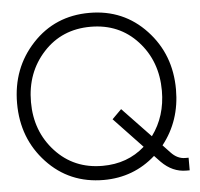

<svg xmlns="http://www.w3.org/2000/svg" viewBox="-54 -816 918 881"><g transform="rotate(-5 405.5 -375.0)"><path d="M785.2 -58.1V0H770Q706.1 0 655.8 -50.8L627.9 -80.1Q526.9 9.8 389.2 9.8Q231 9.8 127 -101.6Q22.9 -212.9 22.9 -375Q22.9 -537.1 127 -648.4Q231 -759.8 389.2 -759.8Q546.4 -759.8 650.6 -648.4Q754.9 -537.1 754.9 -375Q754.9 -231 670.9 -125L704.1 -89.8Q733.9 -57.6 771 -58.1ZM389.2 -55.2Q504.4 -55.2 584 -126L453.1 -264.2L496.1 -307.1L626 -170.9Q689.9 -257.8 689.9 -375Q689.9 -511.2 605.5 -603.5Q521 -695.8 388.9 -695.8Q256.8 -695.8 171.9 -603.5Q86.9 -511.2 86.9 -375Q86.9 -240.2 172.1 -147.7Q257.3 -55.2 389.2 -55.2Z"/></g></svg>

Font: Oakes Grotesk
Style: Light
Weight: 300
Designer: Samuel Oakes
Foundry: Samuel Oakes
Version: Version 1.0 | wf-rip DC20170320